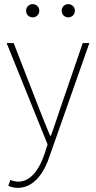

<svg xmlns="http://www.w3.org/2000/svg" viewBox="-20 -686 464 928"><path d="M66 222C148 222 196 142 220 68L412 -478H380L272 -164C258 -124 242 -72 226 -30H222C204 -72 184 -124 168 -164L46 -478H12L210 12L196 56C170 134 128 192 68 192C56 192 40 188 30 184L20 212C32 218 50 222 66 222ZM138 -602C156 -602 170 -616 170 -634C170 -652 156 -666 138 -666C120 -666 106 -652 106 -634C106 -616 120 -602 138 -602ZM310 -602C328 -602 342 -616 342 -634C342 -652 328 -666 310 -666C292 -666 278 -652 278 -634C278 -616 292 -602 310 -602Z"/></svg>

Font: Source Sans Pro ExtraLight
Style: Regular
Weight: 200
Designer: Paul D. Hunt
Foundry: Adobe Systems Incorporated
Version: Version 3.006;hotconv 1.0.111;makeotfexe 2.5.65597